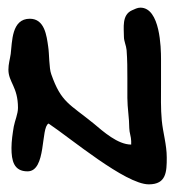

<svg xmlns="http://www.w3.org/2000/svg" viewBox="-20 -613 474 502"><path d="M347 -593C339 -593 332 -589 325 -586C298 -574 304 -540 304 -517C304 -505 310 -494 311 -482C313 -455 313 -434 313 -408V-357C313 -331 318 -304 318 -278C318 -267 323 -255 323 -244V-235C288 -235 250 -269 225 -290C161 -342 140 -345 114 -419C108 -435 109 -473 106 -491C102 -519 97 -564 58 -564C10 -564 12 -504 8 -472C6 -458 2 -446 2 -431C2 -398 27 -386 27 -331C27 -315 19 -298 16 -282C13 -264 10 -244 10 -226C10 -193 16 -165 52 -165C102 -165 86 -280 107 -290C164 -252 308 -131 369 -131C415 -131 416 -164 416 -201C416 -235 406 -266 403 -298C400 -330 401 -361 401 -393V-459C401 -487 399 -593 347 -593Z"/></svg>

Font: ChillLongCangKaiShu Bold
Style: Regular
Weight: 700
Version: Version 3.500;Glyphs 3.1.1 (3135)